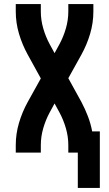

<svg xmlns="http://www.w3.org/2000/svg" viewBox="-20 -755 540 950"><path d="M365 175V0H318V-37Q318 -79 306 -120.5Q294 -162 274 -199L250 -243L226 -199Q206 -162 194 -120.5Q182 -79 182 -37V0H58V-37Q58 -93 74 -147Q90 -201 117 -250L182 -367L117 -485Q90 -534 74 -588Q58 -642 58 -698V-735H182V-698Q182 -656 194 -614.5Q206 -573 226 -536L250 -492L274 -536Q294 -573 306 -614.5Q318 -656 318 -698V-735H442V-698Q442 -642 426 -588Q410 -534 383 -485L318 -368L383 -250Q401 -216 415 -179.5Q429 -143 436 -105H474V175Z"/></svg>

Font: Iosevka Curly Extrabold
Style: Regular
Weight: 800
Monospace: yes
Designer: Belleve Invis
Foundry: Belleve Invis
Version: Version 22.1.2; ttfautohint (v1.8.4)